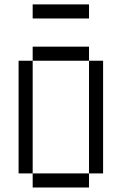

<svg xmlns="http://www.w3.org/2000/svg" viewBox="-20 -832 540 852"><path d="M375 -750H125V-812.5H375ZM62.5 -562.5H125V-62.5H62.5ZM125 -62.5H375V0H125ZM125 -625H375V-562.5H125ZM375 -562.5H437.5V-62.5H375Z"/></svg>

Font: 寒蝉点阵体 16px
Style: Regular
Weight: 400
Designer: Designed by Warren2060
Foundry: ChillType
Version: Version 1.000